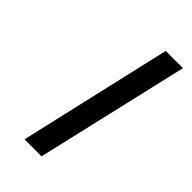

<svg xmlns="http://www.w3.org/2000/svg" viewBox="-168 -546 591 591"><g transform="rotate(45 128.0 -250.0)"><path d="M66 0 181 -500H256L140 0Z"/></g></svg>

Font: TitilliumWebItalic
Style: Italic
Weight: 400
Italic angle: -13°
Version: Version 1.001;PS 57.000;hotconv 1.0.70;makeotf.lib2.5.55311